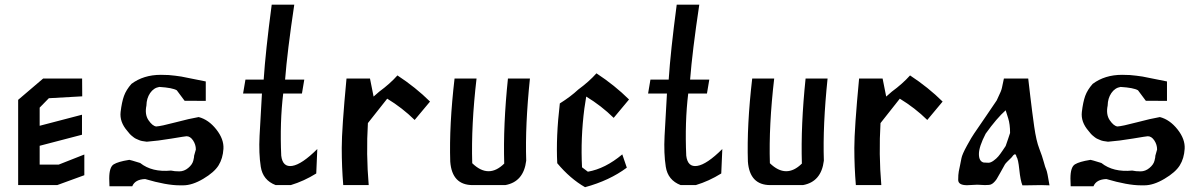

<svg xmlns="http://www.w3.org/2000/svg" viewBox="-20 -777 5042 806"><path d="M146.5 -165V-85.9H226.1L334 -128.4V-41.5L220.2 0H56.2V-357.9L161.1 -447.3H324.7L325.2 -372.6L185.1 -364.7L146.5 -325.2V-249L324.2 -295.4V-211.4Z M794.9 -123.5 802.2 -149.4Q802.2 -169.9 790.5 -187.5Q778.8 -205.1 763.2 -205.1Q758.8 -205.1 700.2 -195.3Q641.6 -185.5 596.2 -182.1Q573.2 -184.6 564.7 -188.5Q556.2 -192.4 551.3 -194.3Q546.4 -196.3 540.3 -201.2Q534.2 -206.1 531.2 -208.5Q526.9 -211.4 514.6 -227.1Q481.4 -265.1 486.3 -306.9Q491.2 -348.6 500.5 -374.3Q509.8 -399.9 531.7 -424.8Q582.5 -462.9 655.3 -462.9Q690.9 -462.9 715.3 -459.2Q739.7 -455.6 741.2 -455.6L843.8 -435.1V-353.5L754.9 -354L722.2 -397.9Q704.1 -408.7 648.9 -412.1Q625 -408.2 610.1 -386.2Q595.2 -364.3 594.7 -334Q586.9 -296.4 603.5 -272.2Q620.1 -248 635.7 -246.1Q655.3 -247.1 716.1 -263.2Q776.9 -279.3 814 -285.6Q855.5 -274.9 887.9 -233.9Q920.4 -192.9 918 -152.3Q915.5 -111.8 897.5 -82.8Q879.4 -53.7 833.3 -26.4Q787.1 1 749 1H734.4Q678.7 1 589.4 -25.4Q546.9 -23.9 535.2 4.9H439.5Q438.5 -15.1 438.5 -27.8Q438.5 -75.7 457.5 -87.2Q476.6 -98.6 520 -105.5Q520 -106 522.9 -106Q525.9 -106 568.4 -92.8Q618.2 -53.2 697.8 -61Q712.4 -57.6 732.7 -57.6Q752.9 -57.6 770 -71.8Q787.1 -85.9 791.3 -102.1Q795.4 -118.2 794.9 -123.5Z M1160.6 -123.5Q1166.5 -74.2 1206.8 -80.6Q1247.1 -86.9 1312 -151.4L1307.6 -48.8Q1255.9 -16.6 1200.7 0H1137.2Q1083.5 -20.5 1074.7 -76.9Q1065.9 -133.3 1069.6 -206.1Q1073.2 -278.8 1079.6 -384.3H1001Q1000.5 -384.3 1000.5 -384.8L1010.3 -442.4Q1010.3 -442.9 1010.7 -442.9H1086.9Q1094.7 -561.5 1120.6 -757.3H1215.3Q1186 -561.5 1176.8 -442.9H1256.8Q1257.3 -442.9 1257.3 -442.4L1247.6 -384.8Q1247.6 -384.3 1247.1 -384.3H1168.9Q1154.3 -263.7 1160.6 -123.5Z M1524.4 -260.3Q1516.6 -130.4 1527.8 0H1420.9Q1414.6 -75.7 1414.6 -156Q1414.6 -236.3 1434.6 -447.3H1533.2L1548.3 -371.6L1571.8 -392.1Q1617.7 -425.8 1648.4 -460.4Q1725.6 -409.7 1785.2 -350.6L1752.9 -312L1720.7 -273.4Q1668.9 -324.2 1605.5 -362.8Z M2096.7 -90.3Q2091.8 -250.5 2112.3 -447.3H2204.6Q2184.1 -250.5 2189 -102.5Q2178.2 -13.7 2101.1 0H1964.4Q1877.4 0 1870.1 -98.6Q1865.2 -250.5 1888.2 -447.3H1980.5Q1957.5 -250.5 1962.4 -91.8Q2030.8 -25.4 2096.7 -90.3Z M2433.1 -321.3Q2417 -196.8 2423.3 -74.7L2447.8 -56.2Q2520.5 -68.8 2592.3 -128.9L2611.3 -73.2Q2538.6 -19 2436 8.8Q2373.5 -26.9 2319.3 -91.8Q2313.5 -201.7 2330.1 -342.8Q2376 -371.6 2407.2 -400.9Q2453.1 -434.6 2483.9 -469.2Q2561 -418.5 2620.6 -359.4L2588.4 -320.8L2556.2 -282.2Q2504.4 -333 2440.9 -371.6Z M2860.8 -123.5Q2866.7 -74.2 2907 -80.6Q2947.3 -86.9 3012.2 -151.4L3007.8 -48.8Q2956.1 -16.6 2900.9 0H2837.4Q2783.7 -20.5 2774.9 -76.9Q2766.1 -133.3 2769.8 -206.1Q2773.4 -278.8 2779.8 -384.3H2701.2Q2700.7 -384.3 2700.7 -384.8L2710.4 -442.4Q2710.4 -442.9 2710.9 -442.9H2787.1Q2794.9 -561.5 2820.8 -757.3H2915.5Q2886.2 -561.5 2877 -442.9H2957Q2957.5 -442.9 2957.5 -442.4L2947.8 -384.8Q2947.8 -384.3 2947.3 -384.3H2869.1Q2854.5 -263.7 2860.8 -123.5Z M3346.2 -90.3Q3341.3 -250.5 3361.8 -447.3H3454.1Q3433.6 -250.5 3438.5 -102.5Q3427.7 -13.7 3350.6 0H3213.9Q3127 0 3119.6 -98.6Q3114.7 -250.5 3137.7 -447.3H3230Q3207 -250.5 3211.9 -91.8Q3280.3 -25.4 3346.2 -90.3Z M3676.3 -260.3Q3668.5 -130.4 3679.7 0H3572.8Q3566.4 -75.7 3566.4 -156Q3566.4 -236.3 3586.4 -447.3H3685.1L3700.2 -371.6L3723.6 -392.1Q3769.5 -425.8 3800.3 -460.4Q3877.4 -409.7 3937 -350.6L3904.8 -312L3872.6 -273.4Q3820.8 -324.2 3757.3 -362.8Z M4114.7 0 4085 -1.5H4079.6L4039.6 0.5Q4002.4 0.5 4002.4 -22Q4002.4 -44.4 4004.9 -57.4Q4007.3 -70.3 4010.3 -83.5Q4013.2 -96.7 4016.1 -112.8Q4019 -128.9 4039.6 -166.3Q4060.1 -203.6 4069.1 -216.1Q4078.1 -228.5 4118.7 -288.6Q4159.2 -348.6 4164.1 -355.5Q4176.8 -382.3 4180.7 -391.8Q4184.6 -401.4 4186 -408.2Q4187.5 -415 4190.2 -428Q4192.9 -440.9 4194.3 -447.3H4296.4Q4297.4 -438.5 4305.2 -372.1Q4313 -305.7 4321.5 -245.6Q4330.1 -185.5 4342.8 -153.1Q4355.5 -120.6 4361.6 -97.4Q4367.7 -74.2 4372.1 -64.9Q4376.5 -55.7 4385.7 1Q4383.8 0.5 4350.6 0L4290 1H4272Q4263.7 -19 4259 -64.5Q4254.4 -109.9 4247.1 -119.1Q4246.6 -123.5 4244.1 -127.2Q4241.7 -130.9 4237.5 -128.2Q4233.4 -125.5 4231.4 -122.3Q4229.5 -119.1 4227.5 -117.2Q4225.6 -115.2 4221.7 -111.3Q4217.8 -107.4 4209.2 -99.1Q4200.7 -90.8 4198.2 -86.2Q4195.8 -81.5 4194.3 -79.1Q4192.9 -76.7 4179.2 -52Q4165.5 -27.3 4163.8 -25.1Q4162.1 -22.9 4159.2 -19Q4156.2 -15.1 4155.3 -14.4Q4154.3 -13.7 4151.6 -10.7Q4148.9 -7.8 4147.5 -7.1Q4146 -6.3 4140.9 -3.2Q4135.7 0 4114.7 0ZM4201.7 -314Q4164.1 -280.8 4117.7 -215.8Q4089.4 -161.1 4089.4 -130.4Q4089.4 -99.6 4109.4 -94.7Q4121.1 -93.8 4129.9 -93.8Q4138.7 -93.8 4150.9 -102.5Q4163.1 -111.3 4170.9 -120.6Q4178.7 -129.9 4188.5 -144.5Q4198.2 -159.2 4201.7 -164.1Q4204.6 -171.4 4211.7 -193.1Q4218.8 -214.8 4220.2 -218.8Q4220.2 -255.9 4212.4 -280Q4204.6 -304.2 4201.7 -314Z M4830.1 -123.5 4837.4 -149.4Q4837.4 -169.9 4825.7 -187.5Q4814 -205.1 4798.3 -205.1Q4793.9 -205.1 4735.4 -195.3Q4676.8 -185.5 4631.3 -182.1Q4608.4 -184.6 4599.9 -188.5Q4591.3 -192.4 4586.4 -194.3Q4581.5 -196.3 4575.4 -201.2Q4569.3 -206.1 4566.4 -208.5Q4562 -211.4 4549.8 -227.1Q4516.6 -265.1 4521.5 -306.9Q4526.4 -348.6 4535.6 -374.3Q4544.9 -399.9 4566.9 -424.8Q4617.7 -462.9 4690.4 -462.9Q4726.1 -462.9 4750.5 -459.2Q4774.9 -455.6 4776.4 -455.6L4878.9 -435.1V-353.5L4790 -354L4757.3 -397.9Q4739.3 -408.7 4684.1 -412.1Q4660.2 -408.2 4645.3 -386.2Q4630.4 -364.3 4629.9 -334Q4622.1 -296.4 4638.7 -272.2Q4655.3 -248 4670.9 -246.1Q4690.4 -247.1 4751.2 -263.2Q4812 -279.3 4849.1 -285.6Q4890.6 -274.9 4923.1 -233.9Q4955.6 -192.9 4953.1 -152.3Q4950.7 -111.8 4932.6 -82.8Q4914.6 -53.7 4868.4 -26.4Q4822.3 1 4784.2 1H4769.5Q4713.9 1 4624.5 -25.4Q4582 -23.9 4570.3 4.9H4474.6Q4473.6 -15.1 4473.6 -27.8Q4473.6 -75.7 4492.7 -87.2Q4511.7 -98.6 4555.2 -105.5Q4555.2 -106 4558.1 -106Q4561 -106 4603.5 -92.8Q4653.3 -53.2 4732.9 -61Q4747.6 -57.6 4767.8 -57.6Q4788.1 -57.6 4805.2 -71.8Q4822.3 -85.9 4826.4 -102.1Q4830.6 -118.2 4830.1 -123.5Z"/></svg>

Font: Panteley
Style: Regular
Weight: 500
Designer: Kalashnikov Yuriy
Foundry: Øêîëà ïàâà èìåíè ñâÿòîãî àâíîàïîñòîëüíîãî Âëàäèìèà
Version: Version 1.80 April 12, 2018